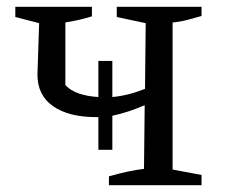

<svg xmlns="http://www.w3.org/2000/svg" viewBox="-20 -544 664 564"><path d="M269 -104V-200Q265 -200 262 -200Q182 -200 136 -232Q90 -264 90 -325L95 -476L25 -494V-524H250V-496Q234 -491 215.5 -486.5Q197 -482 172 -478V-294Q201 -263 269 -259V-365H310V-259Q356 -263 406 -283L408 -476L323 -494V-524H572V-497Q554 -492 532 -486Q510 -480 487 -478V-46L572 -30V0H300V-26Q355 -42 403 -48L405 -235Q382 -225 358 -217Q334 -209 310 -204V-104Z"/></svg>

Font: Piazzolla SC
Style: Regular
Weight: 400
Designer: Juan Pablo del Peral
Foundry: Huerta Tipografica
Version: Version 1.330